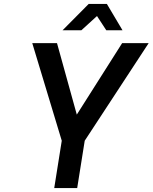

<svg xmlns="http://www.w3.org/2000/svg" viewBox="-20 -950 771 970"><path d="M143 -732H268L368 -371L597 -732H731L408 -239L370 0H254L292 -239ZM296 -797 428 -930H520L599 -797H517L470 -869L391 -797Z"/></svg>

Font: Exo
Style: Demi Bold Italic
Weight: 600
Designer: Natanael Gama
Version: Version 1